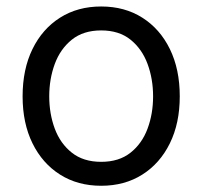

<svg xmlns="http://www.w3.org/2000/svg" viewBox="-20 -573 637 604"><path d="M298.3 11.4Q224.4 11.4 168.9 -23.8Q113.3 -58.9 82.2 -122.2Q51.1 -185.4 51.1 -269.9Q51.1 -355.1 82.2 -418.7Q113.3 -482.2 168.9 -517.4Q224.4 -552.6 298.3 -552.6Q372.2 -552.6 427.7 -517.4Q483.3 -482.2 514.4 -418.7Q545.5 -355.1 545.5 -269.9Q545.5 -185.4 514.4 -122.2Q483.3 -58.9 427.7 -23.8Q372.2 11.4 298.3 11.4ZM298.3 -63.9Q354.4 -63.9 390.6 -92.7Q426.8 -121.4 444.2 -168.3Q461.6 -215.2 461.6 -269.9Q461.6 -324.6 444.2 -371.8Q426.8 -419 390.6 -448.2Q354.4 -477.3 298.3 -477.3Q242.2 -477.3 206 -448.2Q169.7 -419 152.3 -371.8Q134.9 -324.6 134.9 -269.9Q134.9 -215.2 152.3 -168.3Q169.7 -121.4 206 -92.7Q242.2 -63.9 298.3 -63.9Z"/></svg>

Font: InterMG
Style: Regular
Weight: 400
Designer: Rasmus Andersson
Foundry: rsms
Version: Version 3.019;December 26, 2023;FontCreator 15.0.0.2955 64-b